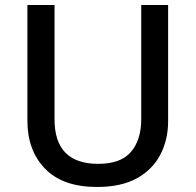

<svg xmlns="http://www.w3.org/2000/svg" viewBox="-20 -734 778 764"><path d="M649 -252Q649 -178 618 -118.5Q587 -59 524.5 -24.5Q462 10 366 10Q230 10 159.5 -62.5Q89 -135 89 -254V-714H197V-259Q197 -82 371 -82Q461 -82 501.5 -130Q542 -178 542 -260V-714H649Z"/></svg>

Font: Noto Sans Bengali Medium
Style: Regular
Weight: 500
Designer: Jelle Bosma - Monotype Design Team
Foundry: Monotype Imaging Inc.
Version: Version 2.003; ttfautohint (v1.8.4.7-5d5b)